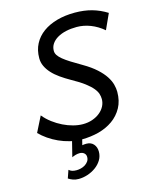

<svg xmlns="http://www.w3.org/2000/svg" viewBox="-136 -798 886 1116"><g transform="rotate(-15 307.5 -240.0)"><path d="M572.8 -564.5Q536.6 -595.2 495.6 -611.1Q454.6 -627 412.6 -627Q378.4 -627 348.6 -620.4Q318.8 -613.8 296.6 -600.8Q274.4 -587.9 261.7 -569.3Q249 -550.8 249 -526.9Q249 -513.2 257.3 -500.5Q265.6 -487.8 282.7 -473.6Q299.8 -459.5 326.7 -442.6Q353.5 -425.8 390.6 -404.3Q437.5 -377 467.5 -349.6Q497.6 -322.3 514.4 -296.4Q531.2 -270.5 537.6 -246.6Q543.9 -222.7 543.9 -202.1Q543.9 -147.5 521.7 -107.2Q499.5 -66.9 462.2 -40.3Q424.8 -13.7 375.5 -0.5Q327.6 11.7 275.4 12.2L267.1 45.4Q272.5 44.4 277.8 43.7Q283.2 43 291.5 43Q319.3 43 335 60.8Q350.6 78.6 350.6 106Q350.6 133.8 336.7 156.5Q322.8 179.2 300.5 195.3Q278.3 211.4 251 220.5Q223.6 229.5 196.8 229.5Q177.7 229.5 163.1 224.1Q148.4 218.8 135.7 210.4L152.3 162.6Q161.1 170.4 171.6 173.8Q182.1 177.2 197.8 177.2Q210 177.2 223.9 173.8Q237.8 170.4 249.5 163.1Q261.2 155.8 269 144.8Q276.9 133.8 276.9 118.7Q276.9 104 266.6 95Q256.3 85.9 239.3 85.9Q227.5 85.9 214.8 89.6Q202.1 93.3 192.9 98.1L215.8 6.8Q209.5 5.4 202.6 3.9Q168.5 -4.4 137.5 -18.6Q106.4 -32.7 79.3 -51.5Q52.2 -70.3 31.7 -91.3L78.6 -184.6Q100.1 -158.2 127.7 -137.5Q155.3 -116.7 185.3 -102.1Q215.3 -87.4 245.6 -79.6Q275.9 -71.8 303.2 -71.8Q334.5 -71.8 360.8 -81.1Q387.2 -90.3 406.2 -106Q425.3 -121.6 435.8 -141.8Q446.3 -162.1 446.3 -184.6Q446.3 -199.7 441.4 -215.8Q436.5 -231.9 421.6 -250.2Q406.7 -268.6 378.7 -290Q350.6 -311.5 303.7 -337.4Q270 -356.4 242.7 -375.7Q215.3 -395 196.3 -416Q177.2 -437 166.7 -459.7Q156.2 -482.4 156.2 -507.8Q156.2 -556.2 176 -593.8Q195.8 -631.3 231.4 -657.2Q267.1 -683.1 316.2 -696.8Q365.2 -710.4 423.3 -710.4Q480 -710.4 526.6 -697.3Q573.2 -684.1 615.2 -657.7Z"/></g></svg>

Font: Andika New Basic
Style: Italic
Weight: 400
Italic angle: -14°
Designer: Victor Gaultney, Annie Olsen, Julie Remington, Don Collingsworth, Eric Hays
Foundry: SIL International
Version: Version 5.500